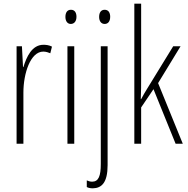

<svg xmlns="http://www.w3.org/2000/svg" viewBox="-20 -780 1018 1042"><path d="M216 -537C153 -537 124 -471 107 -416H105L99 -529H70V0H107V-278C107 -381 145 -500 215 -500C229 -500 244 -495 253 -491L262 -527C247 -535 230 -537 216 -537Z M365 -727C343 -727 335 -709 335 -688C335 -667 345 -650 364 -650C383 -650 395 -665 395 -689C395 -709 387 -727 365 -727ZM383 -529H346V0H383Z M518 -688C518 -667 528 -650 548 -650C567 -650 578 -665 578 -689C578 -709 570 -727 548 -727C526 -727 518 -709 518 -688ZM484 242C532 241 564 211 564 116V-529H527V110C527 175 515 206 480 206C470 206 459 203 451 199V235C458 239 469 242 484 242Z M746 -365V-760H709V0H746V-197L813 -296L933 0H972L838 -329L960 -529H920L777 -296C765 -277 758 -264 746 -242H744C746 -285 746 -321 746 -365Z"/></svg>

Font: Noto Sans Devanagari UI ExtraCondensed ExtraLight
Style: Regular
Weight: 200
Width: 2
Designer: Jelle Bosma - Monotype Design Team
Foundry: Monotype Imaging Inc.
Version: Version 2.004